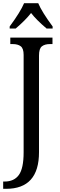

<svg xmlns="http://www.w3.org/2000/svg" viewBox="-29 -951 376 1211"><path d="M-9 194H0Q60 194 90 152.5Q120 111 120 10V-605Q120 -645 102 -659Q84 -673 51 -673H36V-714H302V-673H286Q253 -673 235 -658.5Q217 -644 217 -601V9Q217 240 9 240H-9ZM32 -784Q100 -876 123 -931H212Q235 -876 303 -784V-771H265Q200 -826 167 -869Q132 -824 70 -771H32Z"/></svg>

Font: Noto Serif Narrow
Style: Regular
Weight: 400
Width: 4
Designer: Monotype Design Team
Foundry: Monotype Imaging Inc.
Version: Version 1.001